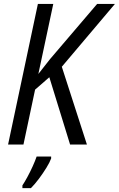

<svg xmlns="http://www.w3.org/2000/svg" viewBox="-20 -734 603 975"><path d="M21 0 172.4 -713.9H250.5L174.8 -358.4L233.9 -433.6L473.1 -713.9H563.5L293.9 -395L421.4 0H335.9L230.5 -341.8L158.2 -278.8L99.1 0ZM93.8 221.2V207.5Q105 190.9 119.1 164.8Q133.3 138.7 146 110.6Q158.7 82.5 166 61H239.7V70.8Q232.9 89.8 215.8 117.7Q198.7 145.5 177.7 173.6Q156.7 201.7 137.2 221.2Z"/></svg>

Font: Open Sans SemiCondensed
Style: Italic
Weight: 400
Width: 4
Italic angle: -12°
Designer: Monotype Design Team
Foundry: Monotype Imaging Inc.
Version: Version 3.000